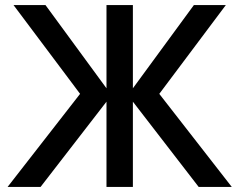

<svg xmlns="http://www.w3.org/2000/svg" viewBox="-20 -740 948 760"><path d="M140.5 0 401.5 -337.5V0H506V-337.5L766.5 0H897.5L610.5 -368.5L874 -720H747.5L506 -390.5V-720H401.5V-390.5L160 -720H33.5L297 -368.5L10 0Z"/></svg>

Font: Manrope SemiBold
Style: Regular
Weight: 600
Designer: Mikhail Sharanda
Foundry: Mikhail Sharanda
Version: Version 4.505